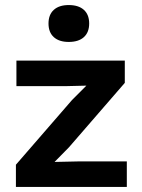

<svg xmlns="http://www.w3.org/2000/svg" viewBox="-20 -740 563 760"><path d="M252 -720Q291 -720 312 -701Q333 -682 333 -647Q333 -612 312 -593Q291 -574 252 -574Q214 -574 193 -593Q172 -612 172 -647Q172 -682 193 -701Q214 -720 252 -720ZM43 0V-88L265 -344L322 -401L239 -399H45V-500H474V-412L253 -157L196 -99L287 -101H482V0Z"/></svg>

Font: Elaine Sans SemiBold
Style: Regular
Weight: 600
Designer: Wei Huang
Foundry: Wei Huang
Version: Version 2.001;December 24, 2019;FontCreator 12.0.0.2547 64-b